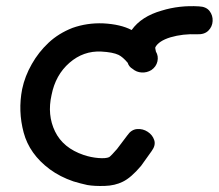

<svg xmlns="http://www.w3.org/2000/svg" viewBox="-20 -607 721 633"><path d="M268 3Q291 7 325 6Q359 5 385 -8Q412 -21 445 -60L480 -109Q494 -128 488.5 -145Q483 -162 467 -172.5Q451 -183 432 -181.5Q413 -180 400 -161Q367 -118 366 -116Q347 -94 340 -89Q329 -84 304.5 -86Q280 -88 256 -96Q188 -119 161.5 -173.5Q135 -228 150 -294Q163 -360 209 -400Q255 -440 314 -437Q352 -435 371 -426Q385 -419 401 -400Q405 -387 417 -380Q430 -369 447 -368Q464 -367 479 -376Q495 -387 499 -404.5Q503 -422 494 -437Q493 -442 492.5 -444.5Q492 -447 492 -447V-451Q503 -472 542 -484Q583 -496 630 -494Q654 -493 667 -506Q680 -519 681 -537.5Q682 -556 671 -570.5Q660 -585 636 -586Q571 -590 513 -572Q446 -553 414 -508Q378 -527 320 -530Q267 -532 219 -515Q173 -497 140 -466Q107 -435 85 -396Q62 -356 53 -313Q39 -241 58 -170Q77 -99 144 -49Q178 -24 222 -9Q245 -2 268 3Z"/></svg>

Font: Balsamiq Sans
Style: Regular
Weight: 400
Designer: Michael Angeles
Foundry: Balsamiq SRL
Version: Version 1.020; ttfautohint (v1.8.4.7-5d5b);gftools[0.9.26]